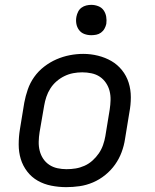

<svg xmlns="http://www.w3.org/2000/svg" viewBox="-20 -763 640 791"><path d="M253 8Q222 8 191.5 2Q161 -4 135.5 -18.5Q110 -33 92 -56.5Q74 -80 65.5 -108Q57 -136 57 -167.5Q57 -199 62 -230L80 -340Q85 -367 94.5 -394.5Q104 -422 121 -446Q138 -470 162 -488.5Q186 -507 212.5 -518.5Q239 -530 267 -535.5Q295 -541 323 -541Q354 -541 384 -533.5Q414 -526 439 -511.5Q464 -497 482.5 -474Q501 -451 510 -422.5Q519 -394 519 -362.5Q519 -331 513 -300L495 -190Q491 -163 481 -136Q471 -109 454 -85Q437 -61 413.5 -42Q390 -23 363 -11.5Q336 0 308 4Q280 8 253 8ZM254 -66Q273 -66 291.5 -69Q310 -72 328 -80Q346 -88 361 -101.5Q376 -115 387 -131Q398 -147 404.5 -165.5Q411 -184 414 -202L432 -312Q435 -332 435.5 -351Q436 -370 431.5 -388Q427 -406 416.5 -421.5Q406 -437 391 -447Q376 -457 357 -461Q338 -465 319 -465Q300 -465 281.5 -461.5Q263 -458 245.5 -449.5Q228 -441 213 -428Q198 -415 187.5 -398.5Q177 -382 171 -364Q165 -346 162 -328L143 -218Q140 -199 139.5 -179.5Q139 -160 143.5 -142Q148 -124 158 -109Q168 -94 183 -84Q198 -74 216.5 -70Q235 -66 254 -66ZM356 -618Q341 -618 327.5 -623Q314 -628 305.5 -639.5Q297 -651 294.5 -665.5Q292 -680 295 -695Q297 -705 302 -715Q307 -725 316 -731.5Q325 -738 335.5 -740.5Q346 -743 356 -743Q371 -743 385 -737.5Q399 -732 407 -720.5Q415 -709 417.5 -694.5Q420 -680 418 -665Q416 -655 410.5 -645Q405 -635 396 -628.5Q387 -622 376.5 -620Q366 -618 356 -618Z"/></svg>

Font: Iosevka Curly Extended Oblique
Style: Regular
Weight: 400
Width: 7
Italic angle: -9°
Monospace: yes
Designer: Belleve Invis
Foundry: Belleve Invis
Version: Version 11.1.0; ttfautohint (v1.8.3)